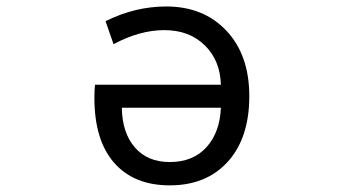

<svg xmlns="http://www.w3.org/2000/svg" viewBox="-20 -555 1040 587"><path d="M655.3 -225.6H352.5Q353.5 -149.4 392.1 -104.5Q430.7 -59.6 499 -59.6Q570.3 -59.6 611.3 -105Q652.3 -150.4 655.3 -225.6ZM488.3 -535.2Q602.5 -535.2 672.4 -460.9Q742.2 -386.7 742.2 -260.7Q742.2 -133.8 676.8 -61Q611.3 11.7 499 11.7Q389.6 11.7 329.1 -57.1Q268.6 -126 268.6 -255.9Q268.6 -279.3 270.5 -295.9H655.3Q653.3 -370.1 606 -416.5Q558.6 -462.9 482.4 -462.9Q407.2 -462.9 327.1 -419.9L302.7 -490.2Q392.6 -535.2 488.3 -535.2Z"/></svg>

Font: Gen Shin Gothic Monospace Regular
Style: Regular
Weight: 400
Designer: [Source Han Sans]
Ryoko NISHIZUKA  (kana & ideographs); Paul D. Hunt (Latin, Greek & Cyrillic); Wenlong ZHANG  (bopomofo
Version: Version 1.002.20150607